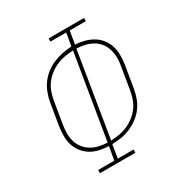

<svg xmlns="http://www.w3.org/2000/svg" viewBox="-171 -863 942 991"><g transform="rotate(-30 300.0 -367.5)"><path d="M140 0V-19H236L250 -98Q222 -99 195 -105Q168 -111 145.5 -124.5Q123 -138 106.5 -159Q90 -180 82 -205Q74 -230 74 -258Q74 -286 78 -314L100 -447Q105 -474 115 -500Q125 -526 142 -549Q159 -572 182.5 -589.5Q206 -607 232 -617.5Q258 -628 285 -633.5Q312 -639 339 -640L352 -716H258V-735H469V-716H373L360 -639Q387 -638 413.5 -631Q440 -624 463 -610.5Q486 -597 502.5 -576Q519 -555 527 -530Q535 -505 535 -477Q535 -449 531 -421L509 -288Q504 -261 494.5 -235Q485 -209 467.5 -186Q450 -163 426.5 -146Q403 -129 377 -118Q351 -107 324.5 -103Q298 -99 270 -98L257 -19H351V0ZM253 -117 336 -618Q311 -617 286.5 -613Q262 -609 238.5 -599Q215 -589 194 -573Q173 -557 157.5 -536.5Q142 -516 133.5 -492Q125 -468 121 -444L99 -311Q95 -286 95 -261Q95 -236 102 -213Q109 -190 124 -171.5Q139 -153 159 -141Q179 -129 203.5 -123.5Q228 -118 253 -117ZM274 -117Q298 -118 322.5 -122Q347 -126 370.5 -136Q394 -146 415 -162Q436 -178 451.5 -198.5Q467 -219 475.5 -243Q484 -267 488 -291L510 -424Q515 -449 514.5 -474Q514 -499 507 -522Q500 -545 485.5 -563.5Q471 -582 450 -594Q429 -606 405.5 -611.5Q382 -617 356 -618Z"/></g></svg>

Font: Iosevka Slab ThExObl
Style: Regular
Weight: 100
Width: 7
Italic angle: -9°
Monospace: yes
Designer: Belleve Invis
Foundry: Belleve Invis
Version: Version 11.1.1; ttfautohint (v1.8.3)